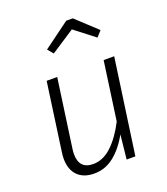

<svg xmlns="http://www.w3.org/2000/svg" viewBox="-144 -880 860 991"><g transform="rotate(-20 286.5 -384.5)"><path d="M80 -115Q80 -132 83 -151L135 -523H193L141 -153Q138 -135 138 -119Q138 -37 215 -37Q270 -37 317.5 -82Q365 -127 403 -202L448 -523H506L432 0H384L398 -133Q361 -66 312.5 -27.5Q264 11 204 11Q145 11 112.5 -22Q80 -55 80 -115ZM192 -674 336 -780H372L486 -674L458 -643L348 -728L218 -643Z"/></g></svg>

Font: FiraGO Light
Style: Italic
Weight: 300
Italic angle: -8°
Designer: bBox Type GmbH
Foundry: bBox Type GmbH
Version: Version 1.001